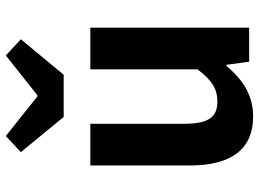

<svg xmlns="http://www.w3.org/2000/svg" viewBox="-138 -760 912 677"><g transform="rotate(-90 318.5 -422.0)"><path d="M246 14C322 14 376 -23 424 -80H428L439 0H559V-560H412V-182C374 -132 344 -112 298 -112C244 -112 220 -143 220 -229V-560H73V-210C73 -70 125 14 246 14ZM244 -654H393L518 -805L461 -858L321 -747H316L177 -858L120 -805Z"/></g></svg>

Font: Noto Sans HK
Style: Bold
Weight: 700
Designer: Ryoko NISHIZUKA 西塚涼子 (kana, bopomofo & ideographs); Paul D. Hunt (Latin, Greek & Cyrillic); Sandoll Communications 산돌커뮤니
Foundry: Adobe
Version: Version 2.002;hotconv 1.0.116;makeotfexe 2.5.65601